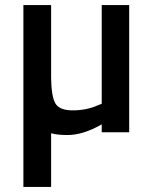

<svg xmlns="http://www.w3.org/2000/svg" viewBox="-20 -520 600 755"><path d="M380 -500H488V0H380V-31Q307 11 245 11Q206 11 181 4V215H72V-500H181V-214Q182 -140 198 -113Q214 -86 266 -86Q320 -86 365 -106L380 -112Z"/></svg>

Font: TitilliumWeb-SemiBold
Style: SemiBold
Weight: 600
Version: Version 1.001;PS 57.000;hotconv 1.0.70;makeotf.lib2.5.55311